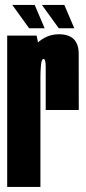

<svg xmlns="http://www.w3.org/2000/svg" viewBox="-20 -741 341 761"><path d="M161.2 -305Q161.2 -445 161.2 -476.1Q161.2 -507.2 152.6 -507.2Q144.6 -507.2 142.4 -482.8Q140.2 -458.2 140.2 -435.5L89.6 -442.5Q89.6 -535 127.4 -570.1Q165.1 -605.2 213.4 -605.2Q291.5 -605.2 291.9 -528.5Q292.2 -451.8 292.2 -305ZM8.5 0V-600H125.2L140.2 -524.1V0ZM213 -628.9 146.2 -721.4H235L274.5 -628.9ZM95.5 -628.9 28.8 -721.4H117.5L157 -628.9Z"/></svg>

Font: Anybody UltraCondensed Thin
Style: Regular
Weight: 100
Width: 1
Designer: Tyler Finck
Foundry: Etcetera Type Company
Version: Version 1.110